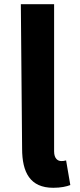

<svg xmlns="http://www.w3.org/2000/svg" viewBox="-20 -835 380 912"><path d="M85 -129C85 -16 123 57 233 57C269 57 296 51 314 44L294 -73C283 -70 278 -70 271 -70C255 -70 237 -81 237 -116V-815H79Z"/></svg>

Font: GenEiGothic-pro-Regular
Style: Bold
Weight: 700
Designer: Ryoko NISHIZUKA (kana & ideographs); Paul D. Hunt (Latin, Greek & Cyrillic); Wenlong ZHANG (bopomofo); Sandoll Communica
Foundry: Adobe Systems Incorporated; o_tamon
Version: Version 1.000.140830